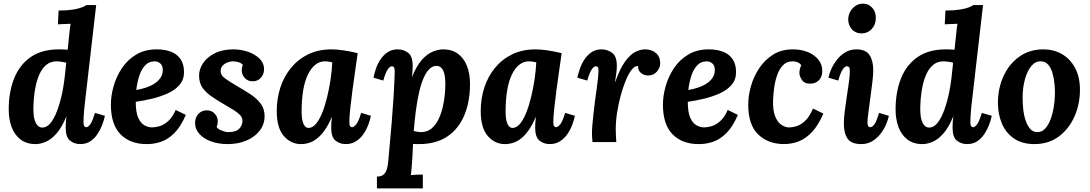

<svg xmlns="http://www.w3.org/2000/svg" viewBox="-20 -783 6006 1058"><path d="M176 11Q126 11 93 -14.5Q60 -40 44 -83Q28 -126 28 -180Q28 -275 57.5 -350Q87 -425 148.5 -468Q210 -511 305 -511Q312 -511 329 -510.5Q346 -510 353 -509Q358 -555 360.5 -582Q363 -609 365 -625Q367 -641 369 -652Q353 -651 331.5 -650.5Q310 -650 299 -649L303 -725Q350 -725 381 -730Q412 -735 430.5 -742Q449 -749 456 -755H510Q501 -675 491.5 -595Q482 -515 473 -435Q466 -367 458 -304Q450 -241 445 -191Q440 -141 440 -111Q440 -93 445 -87.5Q450 -82 455 -82Q466 -82 478 -99Q490 -116 503 -161L558 -145Q554 -124 544 -97Q534 -70 518 -45.5Q502 -21 478.5 -5Q455 11 422 11Q390 11 366 -8Q342 -27 342 -80Q342 -100 343 -111.5Q344 -123 346 -140H345Q321 -81 292 -48Q263 -15 233 -2Q203 11 176 11ZM213 -80Q238 -80 258.5 -105Q279 -130 295.5 -174.5Q312 -219 324 -277Q331 -313 336 -353.5Q341 -394 345 -437Q338 -440 320 -442.5Q302 -445 292 -445Q258 -445 235 -425.5Q212 -406 198 -375Q184 -344 176.5 -308Q169 -272 166.5 -238.5Q164 -205 164 -181Q164 -130 177.5 -105Q191 -80 213 -80Z M844 -511Q888 -511 922 -498Q956 -485 975 -457Q994 -429 994 -385Q994 -344 969.5 -315.5Q945 -287 905.5 -269Q866 -251 819 -239.5Q772 -228 728 -222Q728 -165 741.5 -134.5Q755 -104 776 -92.5Q797 -81 818 -81Q835 -81 858.5 -87.5Q882 -94 906 -115Q930 -136 948 -177L1004 -150Q976 -85 941 -50Q906 -15 868 -2Q830 11 791 11Q699 12 645 -42Q591 -96 591 -207Q591 -255 606 -308Q621 -361 651.5 -407Q682 -453 730 -482Q778 -511 844 -511ZM833 -445Q799 -445 778 -421Q757 -397 746 -360.5Q735 -324 731 -287Q785 -297 817 -314Q849 -331 863.5 -353Q878 -375 877 -399Q876 -424 862 -434.5Q848 -445 833 -445Z M1234 11Q1186 11 1145.5 -3Q1105 -17 1080 -43.5Q1055 -70 1055 -105Q1055 -136 1073.5 -155.5Q1092 -175 1119 -175Q1146 -175 1163 -157Q1180 -139 1180 -113Q1180 -106 1178.5 -98.5Q1177 -91 1174 -83Q1179 -73 1200.5 -64Q1222 -55 1237 -55Q1281 -55 1298.5 -74Q1316 -93 1316 -117Q1316 -136 1301.5 -150.5Q1287 -165 1264 -179Q1241 -193 1215 -208Q1168 -235 1137 -258Q1106 -281 1091.5 -306.5Q1077 -332 1077 -367Q1077 -402 1099 -435Q1121 -468 1163.5 -489.5Q1206 -511 1267 -511Q1307 -511 1345.5 -498Q1384 -485 1409.5 -460.5Q1435 -436 1435 -401Q1435 -375 1418 -355Q1401 -335 1372 -335Q1345 -335 1328.5 -353.5Q1312 -372 1312 -396Q1312 -404 1313.5 -411Q1315 -418 1318 -425Q1310 -436 1293.5 -440.5Q1277 -445 1263 -445Q1249 -445 1233.5 -439Q1218 -433 1207 -421.5Q1196 -410 1196 -393Q1196 -379 1202.5 -368.5Q1209 -358 1229 -344.5Q1249 -331 1289 -307Q1322 -288 1356.5 -266Q1391 -244 1414.5 -214.5Q1438 -185 1438 -143Q1438 -98 1411 -63Q1384 -28 1338 -8.5Q1292 11 1234 11Z M1807 -511Q1835 -511 1872.5 -505.5Q1910 -500 1951 -490Q1946 -453 1938 -399Q1930 -345 1922.5 -288.5Q1915 -232 1910 -184.5Q1905 -137 1905 -111Q1905 -93 1909.5 -87.5Q1914 -82 1919 -82Q1931 -82 1944 -99Q1957 -116 1970 -161L2024 -145Q2020 -124 2010 -97Q2000 -70 1983.5 -45.5Q1967 -21 1942.5 -5Q1918 11 1885 11Q1853 11 1829 -8Q1805 -27 1805 -80Q1805 -93 1806 -109Q1807 -125 1809 -138H1808Q1790 -95 1769.5 -66Q1749 -37 1727.5 -20Q1706 -3 1683.5 4Q1661 11 1638 11Q1583 11 1544 -33.5Q1505 -78 1505 -171Q1505 -240 1525 -301Q1545 -362 1584 -409.5Q1623 -457 1679 -484Q1735 -511 1807 -511ZM1770 -445Q1742 -445 1718.5 -427Q1695 -409 1677.5 -374Q1660 -339 1651 -287Q1642 -235 1642 -166Q1642 -125 1652 -101.5Q1662 -78 1680 -78Q1702 -78 1721 -100.5Q1740 -123 1755.5 -161.5Q1771 -200 1782.5 -247.5Q1794 -295 1801.5 -344.5Q1809 -394 1811 -439Q1806 -441 1793.5 -443Q1781 -445 1770 -445Z M2057 255V190Q2082 190 2094.5 178.5Q2107 167 2112.5 146.5Q2118 126 2120 100Q2131 -17 2138 -102.5Q2145 -188 2148.5 -246Q2152 -304 2153.5 -338.5Q2155 -373 2155 -389Q2155 -407 2150.5 -412.5Q2146 -418 2140 -418Q2129 -418 2117 -401Q2105 -384 2092 -339L2038 -355Q2042 -376 2051 -403Q2060 -430 2076 -454.5Q2092 -479 2115.5 -495Q2139 -511 2172 -511Q2204 -511 2229 -492Q2254 -473 2254 -420Q2254 -401 2253 -389Q2252 -377 2250 -360H2251Q2275 -420 2304.5 -453Q2334 -486 2365 -498.5Q2396 -511 2422 -511Q2470 -511 2503 -487Q2536 -463 2553 -420Q2570 -377 2570 -320Q2570 -225 2539.5 -150Q2509 -75 2446.5 -32Q2384 11 2288 11Q2283 11 2273.5 11Q2264 11 2256 10Q2254 58 2252 90.5Q2250 123 2248 144.5Q2246 166 2244 182Q2260 180 2280 179.5Q2300 179 2310 179V255ZM2300 -55Q2334 -55 2357.5 -74.5Q2381 -94 2396 -125Q2411 -156 2419.5 -192Q2428 -228 2431 -261.5Q2434 -295 2434 -319Q2434 -356 2428 -378Q2422 -400 2411 -410Q2400 -420 2385 -420Q2365 -420 2347.5 -404Q2330 -388 2315.5 -356Q2301 -324 2290 -277Q2279 -230 2271 -168Q2268 -143 2265 -116.5Q2262 -90 2260 -61Q2271 -58 2282.5 -56.5Q2294 -55 2300 -55Z M2931 -511Q2959 -511 2996.5 -505.5Q3034 -500 3075 -490Q3070 -453 3062 -399Q3054 -345 3046.5 -288.5Q3039 -232 3034 -184.5Q3029 -137 3029 -111Q3029 -93 3033.5 -87.5Q3038 -82 3043 -82Q3055 -82 3068 -99Q3081 -116 3094 -161L3148 -145Q3144 -124 3134 -97Q3124 -70 3107.5 -45.5Q3091 -21 3066.5 -5Q3042 11 3009 11Q2977 11 2953 -8Q2929 -27 2929 -80Q2929 -93 2930 -109Q2931 -125 2933 -138H2932Q2914 -95 2893.5 -66Q2873 -37 2851.5 -20Q2830 -3 2807.5 4Q2785 11 2762 11Q2707 11 2668 -33.5Q2629 -78 2629 -171Q2629 -240 2649 -301Q2669 -362 2708 -409.5Q2747 -457 2803 -484Q2859 -511 2931 -511ZM2894 -445Q2866 -445 2842.5 -427Q2819 -409 2801.5 -374Q2784 -339 2775 -287Q2766 -235 2766 -166Q2766 -125 2776 -101.5Q2786 -78 2804 -78Q2826 -78 2845 -100.5Q2864 -123 2879.5 -161.5Q2895 -200 2906.5 -247.5Q2918 -295 2925.5 -344.5Q2933 -394 2935 -439Q2930 -441 2917.5 -443Q2905 -445 2894 -445Z M3245 0Q3243 -21 3242.5 -29.5Q3242 -38 3242 -48Q3242 -69 3244.5 -98.5Q3247 -128 3251 -162Q3255 -196 3259 -229Q3264 -265 3268.5 -297.5Q3273 -330 3275.5 -355Q3278 -380 3278 -392Q3278 -409 3273.5 -413.5Q3269 -418 3264 -418Q3253 -418 3241 -401Q3229 -384 3216 -339L3161 -355Q3166 -376 3175 -403Q3184 -430 3200 -454.5Q3216 -479 3239 -495Q3262 -511 3295 -511Q3327 -511 3353 -492Q3379 -473 3379 -420Q3379 -404 3376.5 -382Q3374 -360 3369 -331H3370Q3397 -407 3425.5 -445.5Q3454 -484 3482 -497.5Q3510 -511 3534 -511Q3572 -511 3595 -490.5Q3618 -470 3618 -435Q3618 -409 3599.5 -388Q3581 -367 3551 -367Q3529 -367 3512 -381Q3495 -395 3496 -419Q3479 -421 3461.5 -399.5Q3444 -378 3428.5 -340.5Q3413 -303 3400.5 -257Q3388 -211 3380.5 -163Q3373 -115 3373 -72Q3373 -59 3374 -35.5Q3375 -12 3376 0Z M3886 -511Q3930 -511 3964 -498Q3998 -485 4017 -457Q4036 -429 4036 -385Q4036 -344 4011.5 -315.5Q3987 -287 3947.5 -269Q3908 -251 3861 -239.5Q3814 -228 3770 -222Q3770 -165 3783.5 -134.5Q3797 -104 3818 -92.5Q3839 -81 3860 -81Q3877 -81 3900.5 -87.5Q3924 -94 3948 -115Q3972 -136 3990 -177L4046 -150Q4018 -85 3983 -50Q3948 -15 3910 -2Q3872 11 3833 11Q3741 12 3687 -42Q3633 -96 3633 -207Q3633 -255 3648 -308Q3663 -361 3693.5 -407Q3724 -453 3772 -482Q3820 -511 3886 -511ZM3875 -445Q3841 -445 3820 -421Q3799 -397 3788 -360.5Q3777 -324 3773 -287Q3827 -297 3859 -314Q3891 -331 3905.5 -353Q3920 -375 3919 -399Q3918 -424 3904 -434.5Q3890 -445 3875 -445Z M4349 -511Q4395 -511 4431.5 -496Q4468 -481 4489.5 -454.5Q4511 -428 4511 -391Q4511 -361 4493.5 -342Q4476 -323 4447 -322Q4413 -321 4399 -342.5Q4385 -364 4385 -381Q4385 -390 4387.5 -401.5Q4390 -413 4395 -423Q4391 -432 4378 -438.5Q4365 -445 4347 -445Q4315 -445 4294.5 -423.5Q4274 -402 4262.5 -369Q4251 -336 4246 -299.5Q4241 -263 4240 -233Q4238 -179 4250 -146Q4262 -113 4282 -98Q4302 -83 4323 -81Q4342 -80 4366 -86.5Q4390 -93 4415 -115.5Q4440 -138 4460 -185L4517 -157Q4489 -92 4454 -55Q4419 -18 4380 -3.5Q4341 11 4299 11Q4211 10 4157 -43Q4103 -96 4103 -207Q4103 -255 4118 -308Q4133 -361 4163.5 -407Q4194 -453 4240 -482Q4286 -511 4349 -511Z M4699 -511Q4751 -511 4771.5 -479.5Q4792 -448 4792 -395Q4792 -371 4787 -330Q4782 -289 4776 -244Q4770 -199 4765 -162Q4760 -125 4760 -108Q4760 -92 4765 -87Q4770 -82 4775 -82Q4787 -82 4799 -99Q4811 -116 4824 -161L4878 -145Q4874 -124 4862.5 -97Q4851 -70 4832 -45.5Q4813 -21 4786.5 -5Q4760 11 4726 11Q4671 11 4650.5 -19Q4630 -49 4630 -102Q4630 -131 4635 -171Q4640 -211 4646.5 -253Q4653 -295 4658 -331.5Q4663 -368 4663 -392Q4663 -409 4658 -413.5Q4653 -418 4647 -418Q4636 -418 4624 -401Q4612 -384 4599 -339L4545 -355Q4549 -376 4561 -403Q4573 -430 4592.5 -454.5Q4612 -479 4638.5 -495Q4665 -511 4699 -511ZM4734 -763Q4767 -763 4787.5 -739Q4808 -715 4806 -680Q4805 -646 4783 -622.5Q4761 -599 4728 -599Q4694 -599 4673.5 -622.5Q4653 -646 4654 -680Q4656 -715 4680 -739Q4704 -763 4734 -763Z M5063 11Q5013 11 4980 -14.5Q4947 -40 4931 -83Q4915 -126 4915 -180Q4915 -275 4944.5 -350Q4974 -425 5035.5 -468Q5097 -511 5192 -511Q5199 -511 5216 -510.5Q5233 -510 5240 -509Q5245 -555 5247.5 -582Q5250 -609 5252 -625Q5254 -641 5256 -652Q5240 -651 5218.5 -650.5Q5197 -650 5186 -649L5190 -725Q5237 -725 5268 -730Q5299 -735 5317.5 -742Q5336 -749 5343 -755H5397Q5388 -675 5378.5 -595Q5369 -515 5360 -435Q5353 -367 5345 -304Q5337 -241 5332 -191Q5327 -141 5327 -111Q5327 -93 5332 -87.5Q5337 -82 5342 -82Q5353 -82 5365 -99Q5377 -116 5390 -161L5445 -145Q5441 -124 5431 -97Q5421 -70 5405 -45.5Q5389 -21 5365.5 -5Q5342 11 5309 11Q5277 11 5253 -8Q5229 -27 5229 -80Q5229 -100 5230 -111.5Q5231 -123 5233 -140H5232Q5208 -81 5179 -48Q5150 -15 5120 -2Q5090 11 5063 11ZM5100 -80Q5125 -80 5145.5 -105Q5166 -130 5182.5 -174.5Q5199 -219 5211 -277Q5218 -313 5223 -353.5Q5228 -394 5232 -437Q5225 -440 5207 -442.5Q5189 -445 5179 -445Q5145 -445 5122 -425.5Q5099 -406 5085 -375Q5071 -344 5063.5 -308Q5056 -272 5053.5 -238.5Q5051 -205 5051 -181Q5051 -130 5064.5 -105Q5078 -80 5100 -80Z M5730 -511Q5786 -511 5831.5 -485Q5877 -459 5904 -409Q5931 -359 5931 -288Q5931 -209 5900.5 -140.5Q5870 -72 5814 -30.5Q5758 11 5680 11Q5613 11 5568 -19.5Q5523 -50 5501 -102Q5479 -154 5479 -216Q5479 -296 5509.5 -363Q5540 -430 5596.5 -470.5Q5653 -511 5730 -511ZM5715 -445Q5685 -446 5662.5 -418.5Q5640 -391 5627.5 -345Q5615 -299 5615 -244Q5615 -214 5618.5 -181Q5622 -148 5631.5 -119.5Q5641 -91 5656.5 -73Q5672 -55 5696 -55Q5722 -55 5740 -75Q5758 -95 5769.5 -126.5Q5781 -158 5786.5 -193Q5792 -228 5793 -259Q5794 -286 5791 -318Q5788 -350 5780 -379Q5772 -408 5756 -426.5Q5740 -445 5715 -445Z"/></svg>

Font: Lora
Style: Bold Italic
Weight: 700
Italic angle: -3°
Designer: Olga Karpushina, Alexei Vanyashin (Cyrillic)
Foundry: Cyreal
Version: Version 3.004